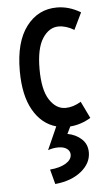

<svg xmlns="http://www.w3.org/2000/svg" viewBox="-55 -564 483 860"><g transform="rotate(-5 186.0 -134.5)"><path d="M139.2 105.5 185.1 2.4Q120.1 -15.6 82 -82.3Q43.9 -148.9 43.9 -259.3Q43.9 -389.2 96.7 -458.5Q149.4 -527.8 233.9 -527.8Q288.6 -527.8 340.3 -496.6L303.7 -420.9Q268.1 -442.4 233.9 -442.4Q191.4 -442.4 162.1 -397.5Q132.8 -352.5 132.8 -259.3Q132.8 -166 162.1 -121.1Q191.4 -76.2 233.9 -76.2Q268.1 -76.2 303.7 -97.7L340.3 -22Q295.4 4.9 247.6 8.3L231.9 40.5Q269.5 47.4 294.9 70.8Q320.3 94.2 320.3 131.3Q320.3 179.7 276.1 215.8Q231.9 252 158.2 259.3L140.6 192.9Q185.5 189 211.9 172.9Q238.3 156.7 238.3 133.8Q238.3 117.7 224.4 107.4Q210.4 97.2 185.5 97.2Q161.6 97.2 139.2 105.5Z"/></g></svg>

Font: Voltaire
Style: Regular
Weight: 400
Designer: Yvonne Schttler
Foundry: Yvonne Schttler
Version: Version 1.003